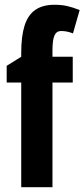

<svg xmlns="http://www.w3.org/2000/svg" viewBox="-20 -785 354 805"><path d="M285 -439H200V0H69V-439H8V-509L69 -547V-564Q69 -633 83 -677.5Q97 -722 128 -743.5Q159 -765 208 -765Q237 -765 260 -760Q283 -755 314 -743L286 -645Q273 -650 261 -652.5Q249 -655 236 -655Q217 -655 208.5 -636.5Q200 -618 200 -573V-547H285Z"/></svg>

Font: Noto Sans Display ExtraCondensed
Style: Bold
Weight: 700
Width: 2
Designer: Monotype Design Team
Foundry: Monotype Imaging Inc.
Version: Version 2.003